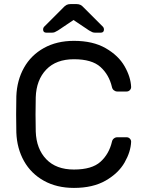

<svg xmlns="http://www.w3.org/2000/svg" viewBox="-20 -910 707 940"><path d="M342 -80Q430 -80 472 -118Q514 -156 528 -216Q530 -226 537.5 -232Q545 -238 554 -238H600Q609 -238 615.5 -231.5Q622 -225 622 -216Q620 -167 590 -114.5Q560 -62 497.5 -26Q435 10 342 10Q258 10 195 -25Q132 -60 97.5 -121.5Q63 -183 60 -261Q59 -291 59 -350Q59 -409 60 -439Q63 -517 97.5 -578.5Q132 -640 195 -675Q258 -710 342 -710Q435 -710 497.5 -674Q560 -638 590 -585.5Q620 -533 622 -484Q622 -475 615.5 -468.5Q609 -462 600 -462H554Q545 -462 537.5 -468Q530 -474 528 -484Q514 -544 472 -582Q430 -620 342 -620Q255 -620 206.5 -569.5Q158 -519 155 -434Q154 -404 154 -350Q154 -296 155 -266Q158 -181 206.5 -130.5Q255 -80 342 -80ZM392 -871 484 -779Q489 -774 489 -766Q489 -750 473 -750H447Q438 -750 432 -752.5Q426 -755 416 -761L340 -812L264 -761Q254 -755 248 -752.5Q242 -750 233 -750H207Q191 -750 191 -766Q191 -774 196 -779L288 -871Q298 -882 306 -886Q314 -890 325 -890H355Q366 -890 374 -886Q382 -882 392 -871Z"/></svg>

Font: Rubik
Style: Regular
Weight: 400
Designer: Hubert & Fischer
Foundry: Hubert & Fischer
Version: Version 1.100